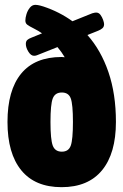

<svg xmlns="http://www.w3.org/2000/svg" viewBox="-20 -767 510 795"><path d="M235 8Q125 8 68 -62Q11 -132 11 -262Q11 -393 67.5 -462Q124 -531 235 -531Q241 -531 248 -530Q235 -552 218 -572L135 -539Q129 -536 121 -536Q108 -536 97.5 -553Q87 -570 87 -585Q87 -596 93 -601.5Q99 -607 110 -611L154 -629Q138 -640 122 -648Q100 -659 92.5 -665Q85 -671 85 -682Q85 -693 89.5 -708Q94 -723 103.5 -735Q113 -747 127 -747Q129 -747 136.5 -746Q144 -745 160 -740Q226 -718 280 -679L362 -712Q368 -714 372.5 -714.5Q377 -715 378 -715Q389 -715 396 -705.5Q403 -696 407 -684.5Q411 -673 411 -667Q411 -656 404 -650Q397 -644 387 -640L342 -622Q398 -559 429 -468.5Q460 -378 460 -262Q460 -132 402.5 -62Q345 8 235 8ZM236 -139Q264 -139 273 -164Q282 -189 282 -262Q282 -335 273 -359.5Q264 -384 236 -384Q208 -384 198.5 -359.5Q189 -335 189 -262Q189 -189 198.5 -164Q208 -139 236 -139Z"/></svg>

Font: Asap Condensed Black
Style: Regular
Weight: 900
Width: 3
Designer: Pablo Cosgaya
Foundry: Omnibus-Type
Version: Version 3.001; ttfautohint (v1.8.4.7-5d5b)